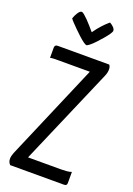

<svg xmlns="http://www.w3.org/2000/svg" viewBox="-171 -983 727 1047"><g transform="rotate(20 192.5 -459.5)"><path d="M32 0Q27 -5 23 -13Q19 -21 19 -32Q19 -41 21 -49.5Q23 -58 27 -68L266 -627H80Q67 -627 55 -626.5Q43 -626 36 -624V-683Q36 -700 53 -700H352Q356 -695 358 -689Q360 -683 360 -673Q360 -656 352 -637L109 -73H302Q319 -73 334 -74.5Q349 -76 361 -80V-16Q361 -9 357.5 -4.5Q354 0 344 0ZM199 -757Q193 -757 180.5 -766Q168 -775 152 -789.5Q136 -804 120 -820Q104 -836 92 -848.5Q80 -861 76 -868Q81 -884 92 -901.5Q103 -919 113 -919Q119 -919 129.5 -910Q140 -901 152.5 -888.5Q165 -876 176 -863Q187 -850 194.5 -841.5Q202 -833 202 -833Q221 -860 238 -878.5Q255 -897 266.5 -907Q278 -917 278 -917Q292 -909 301 -899.5Q310 -890 310 -880Q310 -874 300.5 -860Q291 -846 276 -828.5Q261 -811 245.5 -794.5Q230 -778 217 -767.5Q204 -757 199 -757Z"/></g></svg>

Font: Yanone Kaffeesatz ExtraLight
Style: Regular
Weight: 400
Version: Version 2.003